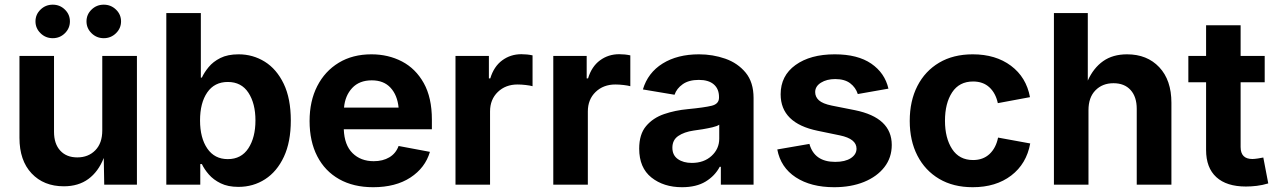

<svg xmlns="http://www.w3.org/2000/svg" viewBox="-20 -783 5415 814"><path d="M250.5 6.8Q165.5 6.8 114 -47.9Q62.5 -102.5 62.5 -198.7V-545.9H209V-224.1Q209 -173.3 235.4 -144.5Q261.7 -115.7 307.6 -115.7Q354.5 -115.7 384 -145.8Q413.6 -175.8 413.6 -230V-545.9H560.5V0H421.9L419.9 -113.3Q397 -55.2 354.7 -24.2Q312.5 6.8 250.5 6.8ZM203.6 -621.1Q173.3 -621.1 151.9 -642.1Q130.4 -663.1 130.4 -692.4Q130.4 -721.7 151.9 -742.4Q173.3 -763.2 203.6 -763.2Q233.9 -763.2 255.1 -742.4Q276.4 -721.7 276.4 -692.4Q276.4 -663.1 255.1 -642.1Q233.9 -621.1 203.6 -621.1ZM419.9 -621.1Q389.6 -621.1 368.2 -642.1Q346.7 -663.1 346.7 -692.4Q346.7 -721.7 368.2 -742.4Q389.6 -763.2 419.9 -763.2Q450.2 -763.2 471.7 -742.4Q493.2 -721.7 493.2 -692.4Q493.2 -663.1 471.7 -642.1Q450.2 -621.1 419.9 -621.1Z M990.7 9.3Q946.3 9.3 915.5 -5.9Q884.8 -21 865.5 -43.2Q846.2 -65.4 835.9 -87.4H829.1V0H685.1V-727.5H831.5V-454.1H835.9Q845.7 -475.6 864.5 -498.5Q883.3 -521.5 914.3 -537.1Q945.3 -552.7 991.7 -552.7Q1052.2 -552.7 1102.5 -521.5Q1152.8 -490.2 1182.9 -427.7Q1212.9 -365.2 1212.9 -272Q1212.9 -181.2 1183.6 -118.4Q1154.3 -55.7 1104 -23.2Q1053.7 9.3 990.7 9.3ZM945.8 -108.4Q1002.9 -108.4 1033 -154.3Q1063 -200.2 1063 -272.5Q1063 -344.2 1033.2 -389.9Q1003.4 -435.5 945.8 -435.5Q889.2 -435.5 858.6 -391.1Q828.1 -346.7 828.1 -272.5Q828.1 -198.2 858.9 -153.3Q889.6 -108.4 945.8 -108.4Z M1562 10.7Q1478.5 10.7 1418 -23.4Q1357.4 -57.6 1325 -120.6Q1292.5 -183.6 1292.5 -270Q1292.5 -354.5 1325 -418Q1357.4 -481.4 1416.3 -517.1Q1475.1 -552.7 1554.7 -552.7Q1626 -552.7 1684.1 -522.5Q1742.2 -492.2 1776.6 -430.7Q1811 -369.1 1811 -275.9V-234.9H1437.5Q1439.9 -168 1474.6 -133.8Q1509.3 -99.6 1564.5 -99.6Q1603 -99.6 1630.6 -116Q1658.2 -132.3 1669.9 -164.1L1802.7 -139.2Q1782.7 -71.3 1720 -30.3Q1657.2 10.7 1562 10.7ZM1438.5 -326.7H1669.9Q1664.6 -379.9 1635.7 -411.1Q1606.9 -442.4 1556.2 -442.4Q1503.4 -442.4 1473.1 -409.9Q1442.9 -377.4 1438.5 -326.7Z M1911.1 0V-545.9H2052.7V-450.7H2058.6Q2073.7 -501 2109.1 -527.1Q2144.5 -553.2 2190.4 -553.2Q2215.3 -553.2 2237.8 -548.3V-417.5Q2228 -420.4 2209.2 -422.6Q2190.4 -424.8 2174.3 -424.8Q2123.5 -424.8 2090.6 -393.1Q2057.6 -361.3 2057.6 -310.5V0Z M2325.7 0V-545.9H2467.3V-450.7H2473.1Q2488.3 -501 2523.7 -527.1Q2559.1 -553.2 2605 -553.2Q2629.9 -553.2 2652.3 -548.3V-417.5Q2642.6 -420.4 2623.8 -422.6Q2605 -424.8 2588.9 -424.8Q2538.1 -424.8 2505.1 -393.1Q2472.2 -361.3 2472.2 -310.5V0Z M2871.6 10.7Q2793.5 10.7 2741.7 -30.5Q2689.9 -71.8 2689.9 -152.8Q2689.9 -213.9 2719.2 -248.5Q2748.5 -283.2 2795.4 -299.3Q2842.3 -315.4 2896 -320.3Q2966.3 -327.1 2997.3 -334.7Q3028.3 -342.3 3028.3 -369.1V-371.6Q3028.3 -406.2 3006.1 -425.3Q2983.9 -444.3 2942.9 -444.3Q2900.4 -444.3 2874.5 -426Q2848.6 -407.7 2839.8 -381.3L2705.6 -403.8Q2726.6 -474.6 2789.3 -513.7Q2852.1 -552.7 2943.4 -552.7Q3002 -552.7 3054.9 -534.2Q3107.9 -515.6 3141.4 -474.9Q3174.8 -434.1 3174.8 -367.7V0H3036.1V-75.7H3031.2Q3011.2 -37.6 2971.7 -13.4Q2932.1 10.7 2871.6 10.7ZM2913.1 -92.3Q2964.4 -92.3 2996.8 -122.1Q3029.3 -151.9 3029.3 -195.3V-254.4Q3020.5 -248 3000.7 -243.4Q2981 -238.8 2959 -235.1Q2937 -231.4 2920.9 -229.5Q2880.4 -223.6 2855.5 -206.5Q2830.6 -189.5 2830.6 -156.7Q2830.6 -125 2853.8 -108.6Q2877 -92.3 2913.1 -92.3Z M3516.6 10.7Q3418 10.7 3353.8 -31.2Q3289.6 -73.2 3275.4 -149.4L3411.6 -172.9Q3432.6 -96.7 3521 -96.7Q3563 -96.7 3587.2 -112.5Q3611.3 -128.4 3611.3 -152.8Q3611.3 -194.3 3541 -209L3446.8 -228.5Q3289.6 -260.7 3289.6 -383.3Q3289.6 -461.9 3352.5 -507.3Q3415.5 -552.7 3519 -552.7Q3616.2 -552.7 3673.8 -513.2Q3731.4 -473.6 3746.6 -407.2L3616.7 -384.3Q3607.9 -412.1 3584.5 -429.9Q3561 -447.8 3521 -447.8Q3484.9 -447.8 3460.4 -432.4Q3436 -417 3436 -392.6Q3436 -372.1 3451.9 -357.7Q3467.8 -343.3 3506.3 -335.4L3604.5 -315.9Q3760.7 -284.2 3760.7 -168.5Q3760.7 -114.7 3729.5 -74.5Q3698.2 -34.2 3643.1 -11.7Q3587.9 10.7 3516.6 10.7Z M4104 10.7Q4021.5 10.7 3961.7 -24.7Q3901.9 -60.1 3869.4 -123.3Q3836.9 -186.5 3836.9 -270.5Q3836.9 -355 3869.4 -418.5Q3901.9 -481.9 3961.7 -517.3Q4021.5 -552.7 4104 -552.7Q4201.2 -552.7 4266.1 -504.2Q4331.1 -455.6 4346.7 -371.1L4210.4 -345.7Q4201.2 -388.2 4174.6 -412.8Q4147.9 -437.5 4105.5 -437.5Q4046.9 -437.5 4016.6 -391.4Q3986.3 -345.2 3986.3 -271Q3986.3 -197.8 4016.6 -151.1Q4046.9 -104.5 4105.5 -104.5Q4147.9 -104.5 4175.3 -130.1Q4202.6 -155.8 4211.4 -199.7L4347.7 -174.8Q4332 -88.4 4267.1 -38.8Q4202.1 10.7 4104 10.7Z M4594.7 -315.9V0H4448.2V-727.5H4591.8V-441.4Q4615.7 -494.6 4656.7 -523.7Q4697.8 -552.7 4758.3 -552.7Q4843.3 -552.7 4894.8 -498Q4946.3 -443.4 4946.3 -347.2V0H4799.3V-321.8Q4799.3 -372.6 4773.2 -401.4Q4747.1 -430.2 4700.7 -430.2Q4653.8 -430.2 4624.3 -400.1Q4594.7 -370.1 4594.7 -315.9Z M5341.8 -545.9V-434.1H5239.7V-159.7Q5239.7 -108.9 5289.6 -108.9Q5297.9 -108.9 5312.7 -111.1Q5327.6 -113.3 5335.9 -115.2L5356.9 -5.4Q5332.5 2 5308.3 4.9Q5284.2 7.8 5262.2 7.8Q5180.2 7.8 5136.7 -32Q5093.3 -71.8 5093.3 -147V-434.1H5018.1V-545.9H5093.3V-675.8H5239.7V-545.9Z"/></svg>

Font: Inter
Style: Bold
Weight: 700
Designer: Rasmus Andersson
Foundry: rsms
Version: Version 4.001;git-9221beed3